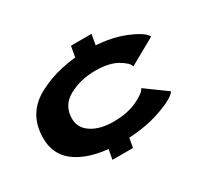

<svg xmlns="http://www.w3.org/2000/svg" viewBox="-146 -928 1269 1180"><g transform="rotate(-30 489.0 -337.5)"><path d="M452.5 -599H598.5L617.5 -705H471.5ZM341.5 30H487.5L507.5 -81.5H362ZM447 -35Q600 -35 719.8 -75.8Q839.5 -116.5 864 -155L715 -263.5Q704 -235 634 -202.2Q564 -169.5 466 -169.5Q371 -169.5 311.8 -208.2Q252.5 -247 252.5 -312.5Q252.5 -407.5 336 -452.5Q419.5 -497.5 522.5 -497.5Q620.5 -497.5 677.5 -464.2Q734.5 -431 740 -403L926 -507Q912 -544.5 803.8 -588.8Q695.5 -633 542.5 -633Q344.5 -633 192 -552.8Q39.5 -472.5 39.5 -297Q39.5 -168 147.8 -101.5Q256 -35 447 -35Z"/></g></svg>

Font: Anybody ExtraExpanded
Style: Bold Italic
Weight: 700
Width: 8
Italic angle: -10°
Version: Version 1.113;gftools[0.9.25]